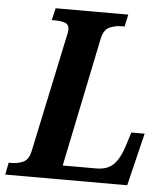

<svg xmlns="http://www.w3.org/2000/svg" viewBox="-72 -760 694 806"><g transform="rotate(5 275.5 -357.0)"><path d="M-20 0 -10 -51H2Q29 -51 52 -61.5Q75 -72 83 -113L185 -594Q188 -605 189.5 -614Q191 -623 191 -629Q191 -651 174 -657Q157 -663 130 -663H118L130 -714H436L425 -663H413Q385 -663 361 -652Q337 -641 329 -601L217 -59H358Q406 -59 431.5 -85Q457 -111 474 -165L492 -222H548L494 0Z"/></g></svg>

Font: Noto Serif Condensed
Style: Bold Italic
Weight: 700
Width: 3
Italic angle: -12°
Designer: Monotype Design Team
Foundry: Monotype Imaging Inc.
Version: Version 2.014